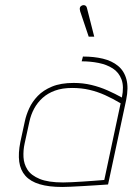

<svg xmlns="http://www.w3.org/2000/svg" viewBox="-20 -734 527 764"><path d="M326 -702Q325 -707 322 -710Q319 -713 314.5 -713.5Q310 -714 306 -712Q301 -710 299 -706Q297 -702 297.5 -697.5Q298 -693 299 -689L333 -588H355ZM465 -346Q438 -361 407.5 -374.5Q377 -388 343.5 -396Q310 -404 273 -404Q222 -404 187 -389.5Q152 -375 130 -352Q108 -329 96 -302.5Q84 -276 79 -252L61 -169Q52 -124 56.5 -90.5Q61 -57 81 -34.5Q101 -12 137.5 -1Q174 10 228 10Q239 10 261 9Q283 8 309 6.5Q335 5 358.5 3.5Q382 2 396.5 1Q411 0 410 0L482 -336Q492 -385 483 -418.5Q474 -452 449.5 -472Q425 -492 389.5 -500.5Q354 -509 310 -509L305 -490Q340 -490 372.5 -483.5Q405 -477 429 -461.5Q453 -446 463.5 -418Q474 -390 465 -346ZM460 -323 395 -18Q396 -18 384 -17Q372 -16 352 -14.5Q332 -13 309 -11.5Q286 -10 265.5 -9Q245 -8 231 -8Q172 -8 138 -22Q104 -36 89.5 -58.5Q75 -81 73.5 -108.5Q72 -136 78 -163L97 -250Q103 -278 116 -302Q129 -326 149.5 -344.5Q170 -363 199 -373.5Q228 -384 267 -384Q304 -384 336 -376.5Q368 -369 398 -355.5Q428 -342 460 -323Z"/></svg>

Font: Advent Pro Thin
Style: Italic
Weight: 250
Italic angle: -12°
Version: Version 3.000